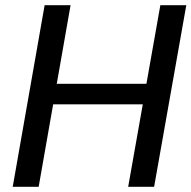

<svg xmlns="http://www.w3.org/2000/svg" viewBox="-20 -720 738 740"><path d="M474 0 598 -700H698L574 0ZM29 0 152 -700H252L129 0ZM167 -318 181 -397H566L551 -318Z"/></svg>

Font: DM Sans 20pt Medium
Style: Italic
Weight: 500
Italic angle: -10°
Version: Version 4.004;gftools[0.9.30]